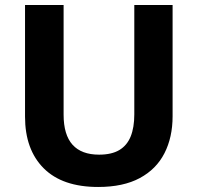

<svg xmlns="http://www.w3.org/2000/svg" viewBox="-20 -734 787 764"><path d="M666.8 -271.5Q666.8 -187.8 634.4 -124.3Q602 -60.8 536.2 -25.4Q470.4 10 370.5 10Q228.4 10 154 -64.3Q79.6 -138.7 79.6 -269.9V-714H233.1V-277.8Q233.1 -197.6 268.6 -158.1Q304.1 -118.6 374.3 -118.6Q424.1 -118.6 454.8 -136.9Q485.5 -155.3 500 -191Q514.4 -226.7 514.4 -278.8V-714H666.8Z"/></svg>

Font: Noto Sans Khmer UI
Style: Regular
Weight: 400
Designer: Danh Hong and the Monotype Design Team
Foundry: Monotype Imaging Inc.
Version: Version 2.002